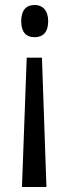

<svg xmlns="http://www.w3.org/2000/svg" viewBox="-20 -561 275 769"><path d="M173 -476C173 -520 150 -541 119 -541C83 -541 65 -518 65 -476C65 -434 83 -412 119 -412C151 -412 173 -431 173 -476ZM87 -330 68 188H166L148 -330Z"/></svg>

Font: Noto Sans UI Condensed
Style: Regular
Weight: 400
Width: 3
Designer: Monotype Design Team
Foundry: Monotype Imaging Inc.
Version: Version 1.901